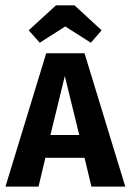

<svg xmlns="http://www.w3.org/2000/svg" viewBox="-28 -689 482 709"><path d="M139.6 -106.4 114.3 0H-7.8L142.6 -492.2H284.2L434.6 0H309.6L284.2 -106.4ZM264.6 -190.4 211.4 -408.2 158.2 -190.4ZM347.2 -577.1 307.6 -531.2 212.9 -591.3 118.7 -531.2 78.1 -577.1 178.7 -669.4H247.1Z"/></svg>

Font: Amiri Typewriter
Style: Bold
Weight: 700
Monospace: yes
Designer: Khaled Hosny
Version: Version 1.1